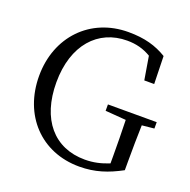

<svg xmlns="http://www.w3.org/2000/svg" viewBox="-134 -876 1009 1021"><g transform="rotate(20 371.0 -365.0)"><path d="M727 -347H451V-311L568 -302C570 -234 571 -165 571 -99V-57C526 -39 485 -29 435 -29C261 -29 153 -155 153 -364C153 -576 268 -701 432 -701C482 -701 525 -690 567 -665L589 -533H645L641 -690C580 -727 515 -746 423 -746C207 -746 55 -586 55 -365C55 -143 203 16 420 16C509 16 579 -8 655 -49V-98C655 -171 656 -238 658 -304L727 -311Z"/></g></svg>

Font: Noto Serif CJK JP
Style: Regular
Weight: 400
Designer: Ryoko NISHIZUKA 西塚涼子 (kana & ideographs); Frank Grießhammer (Latin, Greek & Cyrillic); Wenlong ZHANG 张文龙 (bopomofo); San
Foundry: Adobe Systems Incorporated
Version: Version 1.000;PS 1;hotconv 16.6.53;makeotf.lib2.5.65590